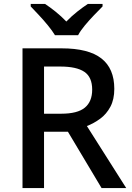

<svg xmlns="http://www.w3.org/2000/svg" viewBox="-20 -961 675 981"><path d="M295 -714Q432 -714 498 -662.5Q564 -611 564 -507Q564 -453 544 -415.5Q524 -378 492 -354.5Q460 -331 424 -317L625 0H499L327 -288H205V0H95V-714ZM288 -621H205V-380H293Q376 -380 413.5 -411Q451 -442 451 -503Q451 -567 411 -594Q371 -621 288 -621ZM261 -781Q247 -804 225 -831Q203 -858 179 -883.5Q155 -909 137 -928V-941H210Q236 -924 264.5 -901Q293 -878 319 -851Q345 -878 374 -901Q403 -924 429 -941H504V-928Q485 -909 460.5 -883.5Q436 -858 413.5 -831Q391 -804 379 -781Z"/></svg>

Font: Noto Sans Sora Sompeng Medium
Style: Regular
Weight: 500
Designer: Monotype Design Team. David Williams.
Foundry: Monotype Imaging Inc.
Version: Version 2.101; ttfautohint (v1.8.4.7-5d5b)